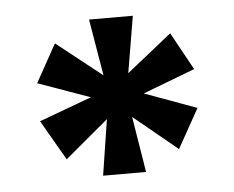

<svg xmlns="http://www.w3.org/2000/svg" viewBox="-37 -765 565 463"><g transform="rotate(-5 245.5 -534.0)"><path d="M195 -345 216 -480 111 -392 55 -489 182 -536 56 -581 107 -673 217 -586 194 -723H300L277 -586L386 -673L436 -582L310 -534L436 -488L383 -393L277 -480L299 -345Z"/></g></svg>

Font: DM Sans 36pt Black
Style: Regular
Weight: 900
Designer: Colophon Foundry, Jonny Pinhorn
Foundry: Colophon Foundry
Version: Version 4.004;gftools[0.9.30]